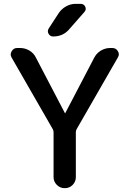

<svg xmlns="http://www.w3.org/2000/svg" viewBox="-20 -980 657 1000"><path d="M255 -307 40 -681Q31 -697 41 -713.5Q51 -730 69 -730H84Q111 -730 133.5 -716.5Q156 -703 167 -680L318 -391Q318 -390 319 -390Q320 -390 320 -391L471 -680Q483 -703 505.5 -716.5Q528 -730 554 -730H565Q584 -730 594 -713.5Q604 -697 594 -681L379 -307Q375 -300 375 -291V-57Q375 -34 358.5 -17Q342 0 318 0H316Q293 0 276 -17Q259 -34 259 -57V-291Q259 -300 255 -307ZM374 -960H400Q417 -960 424 -945Q431 -930 419 -917L340 -827Q308 -790 257 -790Q241 -790 233 -804Q225 -818 234 -832L286 -912Q301 -934 324.5 -947Q348 -960 374 -960Z"/></svg>

Font: Rounded Mplus 1c Medium
Style: Regular
Weight: 500
Version: Version 1.059.20150529